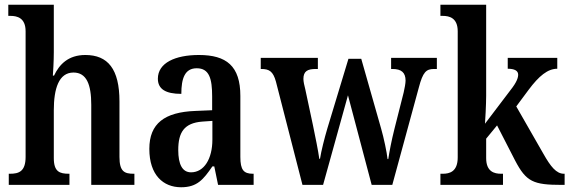

<svg xmlns="http://www.w3.org/2000/svg" viewBox="-20 -780 2402 810"><path d="M17 0H273V-47H271C232 -47 207 -55 207 -113V-315C207 -406 228 -474 290 -474C345 -474 365 -424 365 -338V0H547V-47H544C505 -47 484 -56 484 -118V-352C484 -489 435 -548 340 -548C268 -548 230 -508 208 -461H203C204 -476 207 -520 207 -560V-760H15V-713H24C52 -713 88 -705 88 -648V-118C88 -56 59 -47 22 -47H17Z M744 10C812 10 838 -23 876 -78H884L900 0H1050V-47H1047C1008 -47 994 -63 994 -118V-375C994 -502 935 -548 819 -548C720 -548 646 -515 646 -448C646 -404 679 -384 745 -384C745 -450 760 -492 810 -492C863 -492 875 -448 875 -373V-315L804 -312C674 -307 610 -259 610 -152C610 -41 669 10 744 10ZM786 -53C749 -53 732 -87 732 -147C732 -222 757 -261 833 -267L876 -270V-191C876 -110 841 -53 786 -53Z M1144 -436 1256 0H1343L1448 -378L1548 0H1635L1747 -411C1764 -476 1778 -489 1811 -489H1823V-536H1630V-489H1636C1673 -489 1691 -474 1691 -440C1691 -429 1687 -407 1683 -390L1644 -236C1631 -184 1623 -141 1618 -109H1615C1612 -138 1599 -199 1588 -237L1504 -532H1450L1361 -238C1349 -198 1335 -142 1330 -110H1327C1323 -141 1310 -205 1300 -253L1268 -403C1264 -418 1260 -436 1260 -447C1260 -480 1278 -489 1312 -489H1321V-536H1080V-489H1082C1116 -489 1132 -479 1144 -436Z M1838 0H2102V-47H2094C2066 -47 2031 -55 2031 -113V-195L2077 -251L2153 -103C2200 -13 2230 0 2350 0H2362V-47H2359C2327 -47 2303 -77 2272 -132L2158 -331L2210 -401C2254 -460 2291 -490 2331 -490V-536H2122V-490C2150 -490 2166 -482 2166 -465C2166 -453 2161 -434 2133 -399L2026 -258C2027 -266 2031 -341 2031 -376V-760H1838V-713H1848C1875 -713 1911 -705 1911 -648V-116C1911 -55 1876 -47 1848 -47H1838Z"/></svg>

Font: Noto Serif Devanagari Condensed SemiBold
Style: Regular
Weight: 600
Width: 3
Designer: Universal Thirst, Indian Type Foundry and the Monotype Design Team
Foundry: Monotype Imaging Inc.
Version: Version 2.004